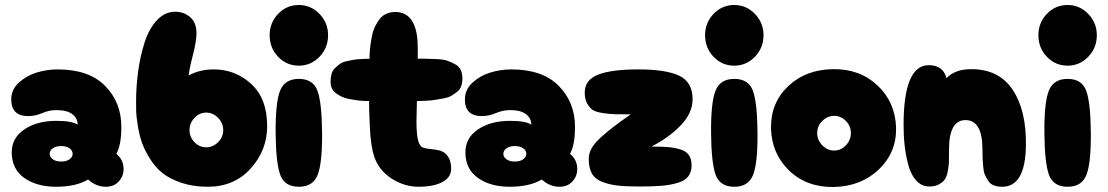

<svg xmlns="http://www.w3.org/2000/svg" viewBox="-20 -748 4438 769"><path d="M205 0Q284 0 333 -29Q365 0 404 0Q436 0 455.5 -21Q475 -42 475 -71Q475 -108 446 -132Q466 -167 466 -240Q466 -338 401 -404Q336 -470 211 -470Q168 -470 127 -457.5Q86 -445 55.5 -417Q25 -389 25 -350Q25 -283 93 -283Q121 -283 149 -295Q177 -307 206 -307Q249 -307 270 -290.5Q291 -274 291 -249Q268 -264 205 -264Q129 -264 78 -230Q27 -196 27 -138Q27 -71 77 -35.5Q127 0 205 0ZM258.5 -110Q246 -101 225 -101Q204 -101 191.5 -110Q179 -119 179 -132Q179 -145 191.5 -154Q204 -163 225 -163Q246 -163 258.5 -154Q271 -145 271 -132Q271 -119 258.5 -110Z M812 0Q918 0 984 -73Q1050 -146 1050 -243Q1050 -353 986.5 -411.5Q923 -470 836 -470Q780 -470 736 -446Q738 -471 752.5 -527Q767 -583 767 -615Q767 -657 742 -679Q717 -701 682 -701Q640 -701 608 -666.5Q576 -632 558.5 -576Q541 -520 533 -460Q525 -400 525 -338Q525 -316 525.5 -299Q526 -282 532 -244.5Q538 -207 548 -178Q558 -149 579.5 -114Q601 -79 630 -55.5Q659 -32 706 -16Q753 0 812 0ZM853.5 -178.5Q833 -158 806 -158Q779 -158 759 -178.5Q739 -199 739 -227Q739 -255 759 -276Q779 -297 806 -297Q833 -297 853.5 -276Q874 -255 874 -227Q874 -199 853.5 -178.5Z M1270 -216Q1269 -337 1251.5 -384.5Q1234 -432 1177 -432Q1120 -432 1101.5 -384Q1083 -336 1084 -216Q1085 -95 1102.5 -47.5Q1120 0 1177 0Q1234 0 1252.5 -48Q1271 -96 1270 -216ZM1177 -485Q1225 -485 1259.5 -520.5Q1294 -556 1294 -607Q1294 -657 1259.5 -692.5Q1225 -728 1177 -728Q1128 -728 1094 -692.5Q1060 -657 1060 -607Q1060 -556 1094 -520.5Q1128 -485 1177 -485Z M1656 0Q1717 0 1752 -19Q1787 -38 1787 -72Q1787 -102 1774 -121.5Q1761 -141 1738 -146Q1725 -149 1701.5 -151.5Q1678 -154 1670 -159Q1662 -164 1656 -181Q1648 -205 1648 -262Q1648 -267 1652 -443Q1655 -565 1651 -599Q1638 -700 1563 -700Q1544 -700 1528 -693Q1512 -686 1502 -673.5Q1492 -661 1483.5 -644.5Q1475 -628 1471 -609Q1467 -590 1464 -569.5Q1461 -549 1460.5 -529.5Q1460 -510 1459 -491.5Q1458 -473 1459 -458Q1459 -448 1459 -443V-388Q1458 -332 1458.5 -310.5Q1459 -289 1461 -244.5Q1463 -200 1467.5 -170.5Q1472 -141 1479 -120Q1498 -65 1549 -32.5Q1600 0 1656 0ZM1554 -344Q1566 -344 1594 -343.5Q1622 -343 1637.5 -343Q1653 -343 1678.5 -344Q1704 -345 1719 -347.5Q1734 -350 1754.5 -353.5Q1775 -357 1787 -364Q1799 -371 1810.5 -380Q1822 -389 1827 -402.5Q1832 -416 1832 -433Q1832 -453 1825.5 -467.5Q1819 -482 1802.5 -491Q1786 -500 1771 -505Q1756 -510 1725.5 -511.5Q1695 -513 1675.5 -513Q1656 -513 1615.5 -512.5Q1575 -512 1554 -512Q1540 -512 1513.5 -512.5Q1487 -513 1473 -513Q1459 -513 1435.5 -512Q1412 -511 1399 -509Q1386 -507 1368.5 -503Q1351 -499 1341.5 -492Q1332 -485 1322 -475.5Q1312 -466 1308 -452Q1304 -438 1304 -421Q1304 -406 1309 -394.5Q1314 -383 1325 -375Q1336 -367 1348 -361Q1360 -355 1378.5 -351.5Q1397 -348 1412 -346Q1427 -344 1449 -343.5Q1471 -343 1485 -343Q1499 -343 1521.5 -343.5Q1544 -344 1554 -344Z M2022 0Q2101 0 2150 -29Q2182 0 2221 0Q2253 0 2272.5 -21Q2292 -42 2292 -71Q2292 -108 2263 -132Q2283 -167 2283 -240Q2283 -338 2218 -404Q2153 -470 2028 -470Q1985 -470 1944 -457.5Q1903 -445 1872.5 -417Q1842 -389 1842 -350Q1842 -283 1910 -283Q1938 -283 1966 -295Q1994 -307 2023 -307Q2066 -307 2087 -290.5Q2108 -274 2108 -249Q2085 -264 2022 -264Q1946 -264 1895 -230Q1844 -196 1844 -138Q1844 -71 1894 -35.5Q1944 0 2022 0ZM2075.5 -110Q2063 -101 2042 -101Q2021 -101 2008.5 -110Q1996 -119 1996 -132Q1996 -145 2008.5 -154Q2021 -163 2042 -163Q2063 -163 2075.5 -154Q2088 -145 2088 -132Q2088 -119 2075.5 -110Z M2544 -1Q2597 -1 2631 -4Q2665 -7 2694 -15.5Q2723 -24 2736.5 -41.5Q2750 -59 2750 -86Q2750 -111 2739 -127Q2728 -143 2703.5 -150Q2679 -157 2654.5 -159Q2630 -161 2589 -161Q2657 -195 2705.5 -245Q2754 -295 2754 -350Q2754 -419 2701 -444.5Q2648 -470 2536 -470Q2429 -470 2375.5 -449Q2322 -428 2322 -377Q2322 -351 2331 -334.5Q2340 -318 2352 -309Q2364 -300 2392.5 -295.5Q2421 -291 2441.5 -290.5Q2462 -290 2506 -290Q2462 -259 2439 -241.5Q2416 -224 2388.5 -199.5Q2361 -175 2349.5 -154Q2338 -133 2338 -111Q2338 -75 2351 -52.5Q2364 -30 2393.5 -19Q2423 -8 2456 -4.5Q2489 -1 2544 -1Z M3014 -216Q3013 -337 2995.5 -384.5Q2978 -432 2921 -432Q2864 -432 2845.5 -384Q2827 -336 2828 -216Q2829 -95 2846.5 -47.5Q2864 0 2921 0Q2978 0 2996.5 -48Q3015 -96 3014 -216ZM2921 -485Q2969 -485 3003.5 -520.5Q3038 -556 3038 -607Q3038 -657 3003.5 -692.5Q2969 -728 2921 -728Q2872 -728 2838 -692.5Q2804 -657 2804 -607Q2804 -556 2838 -520.5Q2872 -485 2921 -485Z M3318 1Q3428 -1 3499.5 -69Q3571 -137 3569 -236Q3566 -338 3495.5 -405Q3425 -472 3318 -471Q3208 -470 3137.5 -403.5Q3067 -337 3068 -236Q3070 -134 3139.5 -66Q3209 2 3318 1ZM3368 -166Q3348 -145 3321 -145Q3294 -145 3273.5 -166Q3253 -187 3253 -215Q3253 -243 3273.5 -263.5Q3294 -284 3321 -284Q3348 -284 3368 -263.5Q3388 -243 3388 -215Q3388 -187 3368 -166Z M3994 0Q4087 0 4089 -166Q4091 -306 4036 -388.5Q3981 -471 3870 -471Q3805 -471 3771 -435Q3757 -487 3700 -487Q3599 -487 3599 -247Q3599 -203 3603.5 -163.5Q3608 -124 3618.5 -85.5Q3629 -47 3650.5 -24Q3672 -1 3702 -1Q3725 -1 3740.5 -9.5Q3756 -18 3764 -29Q3772 -40 3776 -62Q3780 -84 3780.5 -97Q3781 -110 3781 -138Q3781 -145 3781 -149Q3781 -267 3847 -267Q3915 -267 3915 -149Q3915 -124 3915.5 -112.5Q3916 -101 3918 -79.5Q3920 -58 3925 -47.5Q3930 -37 3938 -24Q3946 -11 3960.5 -5.5Q3975 0 3994 0Z M4349 -216Q4348 -337 4330.5 -384.5Q4313 -432 4256 -432Q4199 -432 4180.5 -384Q4162 -336 4163 -216Q4164 -95 4181.5 -47.5Q4199 0 4256 0Q4313 0 4331.5 -48Q4350 -96 4349 -216ZM4256 -485Q4304 -485 4338.5 -520.5Q4373 -556 4373 -607Q4373 -657 4338.5 -692.5Q4304 -728 4256 -728Q4207 -728 4173 -692.5Q4139 -657 4139 -607Q4139 -556 4173 -520.5Q4207 -485 4256 -485Z"/></svg>

Font: Cherry Bomb
Style: Regular
Weight: 400
Designer: satsuyako
Foundry: satsuyako
Version: Version 4.0